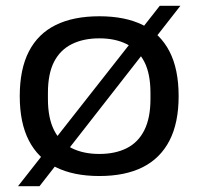

<svg xmlns="http://www.w3.org/2000/svg" viewBox="-20 -594 684 661"><path d="M322 12Q233 12 172 -18.5Q111 -49 79.5 -110Q48 -171 48 -263Q48 -356 79.5 -417Q111 -478 172 -508Q233 -538 322 -538Q411 -538 471.5 -508Q532 -478 563.5 -417Q595 -356 595 -263Q595 -171 563.5 -110Q532 -49 471.5 -18.5Q411 12 322 12ZM322 -64Q377 -64 416.5 -84Q456 -104 477 -146Q498 -188 498 -253V-274Q498 -340 477 -381Q456 -422 416.5 -442Q377 -462 322 -462Q267 -462 227 -442Q187 -422 166 -381Q145 -340 145 -274V-253Q145 -188 166 -146Q187 -104 227 -84Q267 -64 322 -64ZM42 47 530 -574H601L116 47Z"/></svg>

Font: Archivo SemiExpanded
Style: Regular
Weight: 400
Width: 6
Designer: Hector Gatti
Foundry: Omnibus-Type
Version: Version 2.001